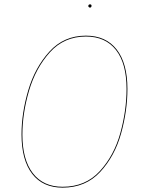

<svg xmlns="http://www.w3.org/2000/svg" viewBox="-20 -854 662 883"><path d="M566 -445Q566 -345 537 -240.5Q508 -136 441 -63.5Q374 9 268 9Q177 9 128 -54.5Q79 -118 79 -236Q79 -334 110 -439Q141 -544 207.5 -617Q274 -690 375 -690Q467 -690 516.5 -626.5Q566 -563 566 -445ZM83 -235Q83 -120 131 -57.5Q179 5 268 5Q373 5 439 -67Q505 -139 533.5 -242.5Q562 -346 562 -445Q562 -562 513.5 -624Q465 -686 375 -686Q275 -686 209.5 -613.5Q144 -541 113.5 -436.5Q83 -332 83 -235ZM386 -826Q386 -829 388 -831.5Q390 -834 394 -834Q401 -834 401 -827Q401 -824 399 -821.5Q397 -819 394 -819Q391 -819 388.5 -821.5Q386 -824 386 -826Z"/></svg>

Font: Fira Sans Condensed Four
Style: Italic
Weight: 100
Width: 3
Italic angle: -8°
Designer: bBox Type GmbH & Carrois Corporate GbR & Edenspiekermann AG
Foundry: bBox Type GmbH & Carrois Corporate GbR & Edenspiekermann AG
Version: Version 4.301